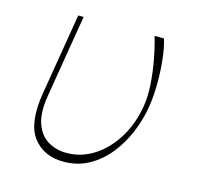

<svg xmlns="http://www.w3.org/2000/svg" viewBox="-86 -635 753 735"><g transform="rotate(15 290.0 -267.5)"><path d="M136.4 -545.5H157.7L103.7 -218.8Q92 -147.7 107.8 -105.1Q123.6 -62.5 156.4 -43.9Q189.3 -25.2 228.7 -25.6Q285.2 -25.2 335.2 -56.6Q385.3 -88.1 420.8 -144.7Q456.3 -201.3 468.8 -277Q474.8 -314.6 471.8 -361.7Q468.8 -408.7 459.9 -456.9Q451 -505 438.9 -545.5H475.9Q485.8 -515.6 491.1 -469.1Q496.4 -422.6 496.1 -371.4Q495.7 -320.3 488.6 -277Q480.1 -225.5 459.2 -174.7Q438.2 -123.9 405 -82.2Q371.8 -40.5 326.9 -15.3Q282 9.9 225.9 9.9Q147.4 9.9 105.3 -45.3Q63.2 -100.5 82.4 -220.2Z"/></g></svg>

Font: Inter Thin  BETA
Style: Italic
Weight: 100
Italic angle: -9.39999°
Designer: Rasmus Andersson
Foundry: rsms
Version: Version 3.011;git-f93a4a705